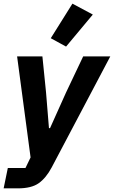

<svg xmlns="http://www.w3.org/2000/svg" viewBox="-49 -835 626 1055"><path d="M314 -327 408 -525H557L235 85Q204 143 164 171.5Q124 200 49 200H-29L-6 88H91L119 30L45 -525H184L204 -327L220 -131H226ZM461 -755 314 -579 230 -625 349 -815Z"/></svg>

Font: IBM Plex Sans Var
Style: Italic
Weight: 400
Italic angle: -11.31°
Designer: Mike Abbink, Paul van der Laan, Pieter van Rosmalen
Foundry: Bold Monday
Version: Version 1.001